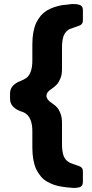

<svg xmlns="http://www.w3.org/2000/svg" viewBox="-20 -765 449 942"><path d="M115.2 -387.7Q127 -400.4 132.8 -419.9Q138.7 -440.4 138.7 -467.8Q138.7 -494.1 138.7 -546.9Q138.7 -580.1 143.6 -606.4Q148.4 -632.8 157.2 -652.3Q167 -671.9 179.7 -687.5Q192.4 -702.1 209 -712.9Q225.6 -722.7 245.1 -729.5Q264.6 -736.3 287.1 -740.2Q297.9 -741.2 308.6 -742.2Q319.3 -744.1 331.1 -745.1Q337.9 -745.1 343.8 -745.1Q358.4 -745.1 370.1 -741.2Q386.7 -736.3 386.7 -715.8Q386.7 -698.2 386.7 -663.1Q386.7 -646.5 370.1 -639.6Q352.5 -632.8 332 -626Q329.1 -625 327.1 -624Q325.2 -623 322.3 -623Q311.5 -617.2 303.7 -608.4Q296.9 -600.6 292 -588.9Q288.1 -577.1 286.1 -563.5Q284.2 -548.8 284.2 -531.2Q284.2 -497.1 284.2 -426.8Q284.2 -413.1 282.2 -400.4Q280.3 -387.7 274.4 -376Q269.5 -363.3 260.7 -352.5Q251 -341.8 237.3 -332Q236.3 -331.1 235.4 -331.1Q234.4 -330.1 233.4 -329.1Q208 -313.5 208 -294.9Q208 -276.4 233.4 -259.8Q234.4 -259.8 235.4 -258.8Q236.3 -257.8 237.3 -256.8Q251 -248 260.7 -237.3Q269.5 -226.6 274.4 -213.9Q280.3 -201.2 282.2 -188.5Q284.2 -175.8 284.2 -162.1Q284.2 -127 284.2 -57.6Q284.2 -40 286.1 -26.4Q288.1 -11.7 292 0Q296.9 10.7 303.7 19.5Q311.5 27.3 322.3 33.2Q325.2 34.2 327.1 35.2Q329.1 36.1 332 37.1Q352.5 43.9 370.1 50.8Q386.7 56.6 386.7 75.2Q386.7 92.8 386.7 127.9Q386.7 148.4 371.1 153.3Q358.4 157.2 340.8 157.2Q335.9 157.2 331.1 156.2Q319.3 155.3 308.6 154.3Q297.9 153.3 287.1 151.4Q263.7 148.4 245.1 141.6Q225.6 134.8 209 125Q192.4 115.2 179.7 99.6Q167 84 157.2 64.5Q148.4 44.9 143.6 18.6Q138.7 -8.8 138.7 -41Q138.7 -68.4 138.7 -121.1Q138.7 -148.4 132.8 -168Q127 -187.5 115.2 -200.2Q109.4 -206.1 101.6 -210.9Q94.7 -214.8 85 -217.8Q60.5 -225.6 44.9 -241.2Q29.3 -256.8 29.3 -280.3Q29.3 -289.1 29.3 -306.6Q29.3 -330.1 44.9 -345.7Q60.5 -361.3 85 -369.1Q85 -369.1 85 -370.1Q94.7 -373 101.6 -377.9Q109.4 -381.8 115.2 -387.7Z"/></svg>

Font: DeepSea
Style: Bold
Weight: 700
Designer: Stem
Version: Version 3.019;git-0a5106e0b